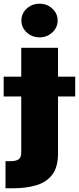

<svg xmlns="http://www.w3.org/2000/svg" viewBox="-87 -801 422 1025"><path d="M26.4 -545.9H222.7V18.6Q222.7 90.3 192.6 130.6Q162.6 170.9 108.4 187.5Q54.2 204.1 -17.6 204.1H-57.6V59.6H-35.2Q0.5 59.6 13.4 48.8Q26.4 38.1 26.4 14.6ZM-67.4 -286.1V-391.6H314.5V-286.1ZM124 -601.6Q84 -601.6 55.7 -627.9Q27.3 -654.3 27.3 -691.4Q27.3 -729 55.7 -755.1Q84 -781.2 124 -781.2Q164.1 -781.2 192.4 -755.1Q220.7 -729 220.7 -691.4Q220.7 -654.3 192.4 -627.9Q164.1 -601.6 124 -601.6Z"/></svg>

Font: Inter Tight Black
Style: Regular
Weight: 900
Designer: Rasmus Andersson
Foundry: rsms
Version: Version 3.004; ttfautohint (v1.8.4.7-5d5b)